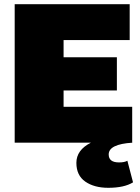

<svg xmlns="http://www.w3.org/2000/svg" viewBox="-20 -680 666 915"><path d="M587 86 614 189Q572 215 496 215Q429 215 386.5 185.5Q344 156 344 96Q344 35 413 0H50V-660H598V-489H283V-407H537V-249H283V-171H610V-1L611 0Q498 7 498 56Q498 94 547 94Q574 94 587 86Z"/></svg>

Font: Elaine Sans Black
Style: Regular
Weight: 900
Designer: Wei Huang
Foundry: Wei Huang
Version: Version 2.001;December 24, 2019;FontCreator 12.0.0.2547 64-b